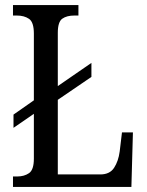

<svg xmlns="http://www.w3.org/2000/svg" viewBox="-20 -734 576 754"><path d="M31 0V-41H48Q75 -41 94 -54Q113 -67 113 -111V-287L33 -232V-284L113 -340V-602Q113 -647 94 -660Q75 -673 46 -673H31V-714H288V-673H272Q242 -673 224.5 -660.5Q207 -648 207 -605V-396L339 -487V-432L207 -342V-49H374Q411 -49 428 -75Q445 -101 450 -139L459 -214H502L496 0Z"/></svg>

Font: Noto Serif Ethiopic Condensed
Style: Regular
Weight: 400
Width: 3
Designer: Monotype Design Team
Foundry: Monotype Imaging Inc.
Version: Version 2.102; ttfautohint (v1.8.4.7-5d5b)